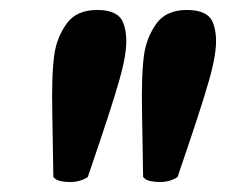

<svg xmlns="http://www.w3.org/2000/svg" viewBox="-20 -775 453 385"><path d="M120 -410Q110 -410 101 -412Q92 -414 87 -420Q86 -493 85 -539Q84 -585 85 -615Q86 -645 89 -666Q94 -700 113.5 -727.5Q133 -755 175 -755Q217 -755 227 -729.5Q237 -704 231 -666Q228 -645 219.5 -615Q211 -585 196 -539Q181 -493 156 -420Q141 -410 120 -410ZM300 -410Q290 -410 281 -412Q272 -414 267 -420Q266 -493 265 -539Q264 -585 265 -615Q266 -645 269 -666Q274 -700 293.5 -727.5Q313 -755 355 -755Q397 -755 407 -729.5Q417 -704 411 -666Q408 -645 399.5 -615Q391 -585 376 -539Q361 -493 336 -420Q321 -410 300 -410Z"/></svg>

Font: Petrona Black
Style: Italic
Weight: 900
Italic angle: -9°
Designer: Ringo R. Seeber
Foundry: Ringo R. Seeber
Version: Version 2.001; ttfautohint (v1.8.3)